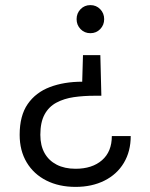

<svg xmlns="http://www.w3.org/2000/svg" viewBox="-20 -573 588 752"><path d="M334 -553Q357 -553 372.5 -537Q388 -521 388 -498Q388 -475 372.5 -459Q357 -443 334 -443Q311 -443 295.5 -459Q280 -475 280 -498Q280 -521 295.5 -537Q311 -553 334 -553ZM276 159Q211 159 161.5 134Q112 109 84.5 63Q57 17 57 -45Q57 -120 88.5 -165.5Q120 -211 175.5 -232Q231 -253 302 -253L305 -357H373L377 -198H351Q307 -198 269 -192.5Q231 -187 201 -171Q171 -155 154.5 -124.5Q138 -94 138 -45Q138 -3 154.5 26.5Q171 56 202 72Q233 88 276 88Q341 88 379.5 54.5Q418 21 418 -40H492Q492 20 465 65Q438 110 389 134.5Q340 159 276 159Z"/></svg>

Font: Albert Sans
Style: Regular
Weight: 400
Designer: Andreas Rasmussen
Foundry: a.Foundry
Version: Version 1.025